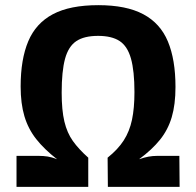

<svg xmlns="http://www.w3.org/2000/svg" viewBox="-20 -724 760 744"><path d="M361 -704Q469 -704 535 -669Q601 -634 630.5 -563.5Q660 -493 660 -387Q660 -319 645.5 -270Q631 -221 600 -182.5Q569 -144 519 -107Q539 -114 555.5 -117Q572 -120 589 -120H675L676 0H398L397 -113Q437 -145 459.5 -180Q482 -215 491.5 -260Q501 -305 501 -367Q501 -449 487.5 -497Q474 -545 443.5 -565Q413 -585 360 -585Q306 -585 275.5 -564.5Q245 -544 232 -496Q219 -448 219 -365Q219 -297 229.5 -253Q240 -209 262.5 -177.5Q285 -146 322 -113V0H44V-120H130Q148 -120 164.5 -117.5Q181 -115 201 -107Q151 -146 120 -185.5Q89 -225 74.5 -274Q60 -323 60 -389Q60 -494 89.5 -564Q119 -634 185 -669Q251 -704 361 -704Z"/></svg>

Font: Exo 2
Style: Bold
Weight: 700
Designer: Natanael Gama
Foundry: Natanael Gama
Version: Version 2.010